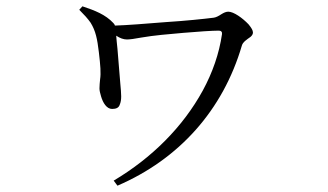

<svg xmlns="http://www.w3.org/2000/svg" viewBox="-20 -537 1040 608"><path d="M231 -506 241 -517C280 -504 314 -491 339 -464C342 -461 343 -459 344 -456C381 -457 442 -462 505 -467C568 -471 625 -477 657 -481C664 -482 672 -486 681 -492C689 -497 696 -500 703 -500C720 -500 748 -480 767 -460C776 -449 781 -441 781 -434C781 -429 778 -424 773 -420C762 -412 749 -404 746 -393C686 -188 547 -33 352 51L340 35C461 -37 559 -135 622 -250C653 -307 674 -367 683 -429C684 -436 680 -440 673 -440C653 -440 607 -437 561 -433C515 -429 467 -425 427 -418C406 -414 391 -412 382 -412C371 -412 360 -416 348 -424C349 -413 350 -399 352 -382C355 -346 358 -305 361 -272C364 -239 366 -221 359 -205C356 -196 348 -192 335 -192C318 -192 306 -211 300 -232C297 -242 295 -250 295 -257C295 -266 296 -276 297 -286C300 -305 298 -330 293 -372C288 -414 283 -439 267 -465C258 -478 246 -491 231 -506Z"/></svg>

Font: CJK Symbols
Style: Regular
Weight: 400
Designer: Ryoko NISHIZUKA 西塚涼子 (kana & ideographs); Frank Grießhammer (serif-style Latin); Paul D. Hunt (sans serif–style Latin); 
Foundry: Unicode
Version: Version 2.000;hotconv 1.1.0;makeotfexe 2.6.0